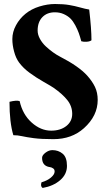

<svg xmlns="http://www.w3.org/2000/svg" viewBox="-20 -678 544 949"><path d="M420.9 -630.9Q432.1 -535.2 432.1 -479Q424.3 -472.7 408.2 -471.7Q392.1 -470.7 381.8 -474.1Q375.5 -497.6 369.4 -514.6Q363.3 -531.7 352.3 -552.5Q341.3 -573.2 328.4 -586.2Q315.4 -599.1 295.4 -608.2Q275.4 -617.2 251 -617.2Q212.4 -617.2 189.2 -593Q166 -568.8 166 -526.9Q166 -506.8 177.5 -485.8Q189 -464.8 207 -448.2Q225.1 -431.6 242.4 -419.2Q259.8 -406.7 276.9 -397.9Q369.1 -350.6 411.1 -304.2Q436 -276.4 449.5 -248.3Q462.9 -220.2 462.9 -184.1Q462.9 -105.5 395 -44.4Q334.5 9.8 244.1 9.8Q184.1 9.8 147.2 4.9Q110.4 0 88.9 -4.9Q67.4 -9.8 45.9 -9.8Q26.9 -72.8 26.9 -174.8Q62 -183.6 77.1 -178.2Q91.8 -112.3 136.5 -72.3Q181.2 -32.2 232.9 -32.2Q278.8 -32.2 307.9 -55.2Q336.9 -78.1 336.9 -115.2Q336.9 -153.3 312.5 -183.6Q288.1 -213.9 246.1 -243.2Q235.4 -251 196.5 -272.9Q157.7 -294.9 126 -318.4Q95.2 -340.8 74.2 -369.1Q58.1 -391.1 49.8 -422.9Q41 -454.6 41 -484.9Q41 -520 59.1 -553.2Q77.1 -586.4 106 -609.9Q135.3 -633.8 175 -646Q214.8 -658.2 252 -658.2Q293 -658.2 321.8 -653.3Q350.6 -648.4 376.2 -641.1Q401.9 -633.8 420.9 -630.9ZM238.8 64Q268.6 64 289.8 81.8Q311 99.6 311 142.1Q311 183.6 277.3 212.6Q243.7 241.7 190.9 251Q178.7 243.7 185.1 223.1Q213.9 214.8 231.9 199.5Q250 184.1 250 169.9Q250 164.1 248 160.2Q246.1 156.2 241.7 153.8Q237.3 151.4 234.9 150.1Q232.4 148.9 226.6 147.9L221.2 147Q188 139.6 188 102.1Q188 89.4 204.8 76.7Q221.7 64 238.8 64Z"/></svg>

Font: Linux Libertine G
Style: Bold
Weight: 700
Designer: Philipp H. Poll
Foundry: Philipp H. Poll
Version: Version 5.0.3